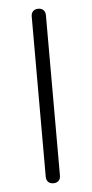

<svg xmlns="http://www.w3.org/2000/svg" viewBox="-49 -676 339 707"><g transform="rotate(-5 120.0 -322.5)"><path d="M120 0Q107.5 0 100.5 -7Q93.5 -14 93.5 -26.5V-618.5Q93.5 -631 100.5 -638Q107.5 -645 120 -645Q132 -645 139 -638Q146 -631 146 -618.5V-26.5Q146 -14 139 -7Q132 0 120 0Z"/></g></svg>

Font: Jura Light
Style: Regular
Weight: 400
Version: Version 5.106